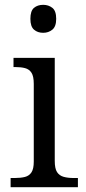

<svg xmlns="http://www.w3.org/2000/svg" viewBox="-20 -776 355 796"><path d="M24 0V-38H41Q66 -38 83.5 -42.5Q101 -47 110.5 -61.5Q120 -76 120 -106V-428Q120 -460 110.5 -474.5Q101 -489 84 -493.5Q67 -498 44 -498H36V-536H207V-109Q207 -77 216.5 -62.5Q226 -48 243.5 -43Q261 -38 286 -38H303V0ZM159 -640Q136 -640 121 -653Q106 -666 106 -698Q106 -731 121 -743.5Q136 -756 159 -756Q181 -756 197 -743.5Q213 -731 213 -698Q213 -666 197 -653Q181 -640 159 -640Z"/></svg>

Font: Noto Serif Hentaigana EL
Style: Regular
Weight: 400
Designer: Kazuhiro Yamada
Foundry: nipponia
Version: Version 1.000